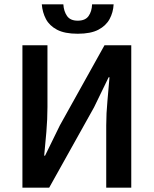

<svg xmlns="http://www.w3.org/2000/svg" viewBox="-20 -862 706 882"><path d="M83 0V-654H198V-370Q198 -315 193 -256Q188 -197 183 -147H187L255 -286L460 -654H583V0H468V-286Q468 -341 473.5 -398Q479 -455 483 -507H479L412 -369L206 0ZM337 -707Q277 -707 242 -725.5Q207 -744 191 -774.5Q175 -805 172 -842H271Q273 -810 288 -788.5Q303 -767 337 -767Q372 -767 387 -788.5Q402 -810 403 -842H502Q500 -805 483.5 -774.5Q467 -744 432 -725.5Q397 -707 337 -707Z"/></svg>

Font: Source Sans Pro SemiBold
Style: Regular
Weight: 600
Designer: Paul D. Hunt
Foundry: Adobe Systems Incorporated
Version: Version 2.045;hotconv 1.0.109;makeotfexe 2.5.65596